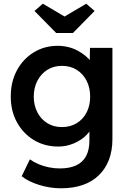

<svg xmlns="http://www.w3.org/2000/svg" viewBox="-20 -785 696 1035"><path d="M97 165 141 74Q162 89 188 100Q214 111 243.5 117Q273 123 302 123Q355 123 390.5 106.5Q426 90 444 56.5Q462 23 462 -27V-124L480 -117Q474 -86 447 -58Q420 -30 379 -12.5Q338 5 295 5Q220 5 162.5 -30Q105 -65 71.5 -125.5Q38 -186 38 -265Q38 -344 71 -405.5Q104 -467 161.5 -502.5Q219 -538 291 -538Q321 -538 349 -531Q377 -524 400.5 -511Q424 -498 443 -482Q462 -466 474 -448Q486 -430 489 -413L463 -405L465 -527H586V-36Q586 28 567 77Q548 126 512 160.5Q476 195 425 212.5Q374 230 309 230Q250 230 191.5 212Q133 194 97 165ZM466 -264Q466 -313 446.5 -350.5Q427 -388 393 -409Q359 -430 314 -430Q269 -430 235 -408.5Q201 -387 181.5 -349.5Q162 -312 162 -264Q162 -217 181.5 -179.5Q201 -142 235 -121Q269 -100 314 -100Q359 -100 393.5 -121Q428 -142 447 -179Q466 -216 466 -264ZM283 -607 166 -726 211 -765 328 -696 445 -765 490 -726 373 -607Z"/></svg>

Font: Mach Medium
Style: Regular
Weight: 500
Version: Version 1.002